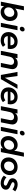

<svg xmlns="http://www.w3.org/2000/svg" viewBox="2662 -3468 812 6177"><g transform="rotate(90 3068.5 -379.0)"><path d="M655 -300Q655 -214 617 -144Q579 -74 513 -33.5Q447 7 366 7Q298 7 252 -21.5Q206 -50 184 -104L163 0H33L181 -742H310L254 -460Q290 -498 336.5 -518.5Q383 -539 436 -539Q500 -539 550 -509Q600 -479 627.5 -424.5Q655 -370 655 -300ZM216 -247Q216 -184 252 -145.5Q288 -107 348 -107Q395 -107 435.5 -132Q476 -157 499.5 -200Q523 -243 523 -293Q523 -356 486 -394Q449 -432 390 -432Q342 -432 302 -407Q262 -382 239 -339.5Q216 -297 216 -247Z M951 -535 844 0H715L821 -535ZM991 -701Q991 -663 964 -636.5Q937 -610 901 -610Q874 -610 857 -628Q840 -646 840 -674Q840 -712 867 -738.5Q894 -765 930 -765Q957 -765 974 -747Q991 -729 991 -701Z M1556 -307Q1556 -265 1546 -222H1140Q1145 -164 1183 -131Q1221 -98 1285 -98Q1361 -98 1425 -146L1486 -67Q1402 6 1281 6Q1200 6 1139 -24Q1078 -54 1044.5 -109.5Q1011 -165 1011 -238Q1011 -323 1050.5 -391.5Q1090 -460 1159.5 -499.5Q1229 -539 1315 -539Q1427 -539 1491.5 -476.5Q1556 -414 1556 -307ZM1318 -436Q1260 -436 1214.5 -401Q1169 -366 1150 -309H1437Q1439 -369 1408 -402.5Q1377 -436 1318 -436Z M2204 -370Q2204 -344 2198 -315L2135 0H2004L2063 -296Q2066 -313 2066 -328Q2066 -373 2038 -399Q2010 -425 1960 -425Q1903 -425 1859.5 -386Q1816 -347 1803 -283L1745 0H1615L1720 -535H1852L1837 -459Q1900 -542 2011 -542Q2101 -542 2152.5 -495.5Q2204 -449 2204 -370Z M2836 -535 2526 0H2391L2293 -535H2426L2482 -127L2703 -535Z M3336 -307Q3336 -265 3326 -222H2920Q2925 -164 2963 -131Q3001 -98 3065 -98Q3141 -98 3205 -146L3266 -67Q3182 6 3061 6Q2980 6 2919 -24Q2858 -54 2824.5 -109.5Q2791 -165 2791 -238Q2791 -323 2830.5 -391.5Q2870 -460 2939.5 -499.5Q3009 -539 3095 -539Q3207 -539 3271.5 -476.5Q3336 -414 3336 -307ZM3098 -436Q3040 -436 2994.5 -401Q2949 -366 2930 -309H3217Q3219 -369 3188 -402.5Q3157 -436 3098 -436Z M3984 -370Q3984 -344 3978 -315L3915 0H3784L3843 -296Q3846 -313 3846 -328Q3846 -373 3818 -399Q3790 -425 3740 -425Q3683 -425 3639.5 -386Q3596 -347 3583 -283L3525 0H3395L3500 -535H3632L3617 -459Q3680 -542 3791 -542Q3881 -542 3932.5 -495.5Q3984 -449 3984 -370Z M4298 -535 4191 0H4062L4168 -535ZM4338 -701Q4338 -663 4311 -636.5Q4284 -610 4248 -610Q4221 -610 4204 -628Q4187 -646 4187 -674Q4187 -712 4214 -738.5Q4241 -765 4277 -765Q4304 -765 4321 -747Q4338 -729 4338 -701Z M4357 -233Q4357 -319 4395 -389Q4433 -459 4499 -499.5Q4565 -540 4646 -540Q4713 -540 4759.5 -511.5Q4806 -483 4827 -429L4891 -742H5020L4872 0H4743L4758 -73Q4722 -35 4675 -14.5Q4628 6 4575 6Q4511 6 4461.5 -24Q4412 -54 4384.5 -108.5Q4357 -163 4357 -233ZM4796 -286Q4796 -349 4760 -387.5Q4724 -426 4664 -426Q4616 -426 4576 -401Q4536 -376 4512.5 -333Q4489 -290 4489 -240Q4489 -177 4525.5 -139Q4562 -101 4622 -101Q4670 -101 4710 -126Q4750 -151 4773 -193.5Q4796 -236 4796 -286Z M5612 -294Q5612 -207 5571.5 -139Q5531 -71 5460.5 -33Q5390 5 5301 5Q5224 5 5165.5 -26Q5107 -57 5075.5 -112.5Q5044 -168 5044 -241Q5044 -328 5084 -395.5Q5124 -463 5195 -501Q5266 -539 5355 -539Q5432 -539 5490.5 -508.5Q5549 -478 5580.5 -422Q5612 -366 5612 -294ZM5176 -248Q5176 -183 5213 -143.5Q5250 -104 5311 -104Q5359 -104 5397 -127Q5435 -150 5457 -191Q5479 -232 5479 -284Q5479 -348 5442.5 -388Q5406 -428 5345 -428Q5297 -428 5258.5 -405Q5220 -382 5198 -341Q5176 -300 5176 -248Z M5631 -95 5687 -180Q5721 -143 5773 -119Q5825 -95 5871 -95Q5908 -95 5930 -110.5Q5952 -126 5952 -152Q5952 -175 5930 -190Q5908 -205 5862 -223Q5816 -242 5786.5 -258Q5757 -274 5736 -303Q5715 -332 5715 -375Q5715 -424 5740 -461Q5765 -498 5810 -519Q5855 -540 5914 -540Q5974 -540 6034.5 -518.5Q6095 -497 6136 -461L6074 -375Q6035 -404 5991 -421.5Q5947 -439 5913 -439Q5882 -439 5861.5 -424Q5841 -409 5841 -387Q5841 -365 5862 -351.5Q5883 -338 5930 -318Q5978 -298 6008 -281.5Q6038 -265 6060 -235.5Q6082 -206 6082 -162Q6082 -113 6056 -75Q6030 -37 5983 -15.5Q5936 6 5876 6Q5805 6 5737 -22Q5669 -50 5631 -95Z"/></g></svg>

Font: Gontserrat Medium
Style: Italic
Weight: 500
Italic angle: -11.3°
Designer: Julieta Ulanovsky
Foundry: Julieta Ulanovsky
Version: Version 6.001